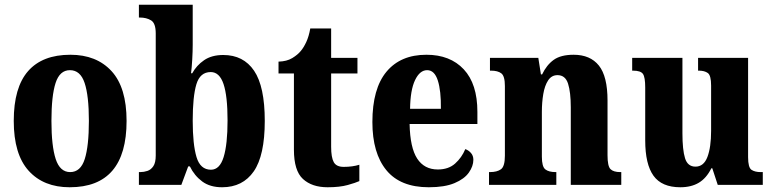

<svg xmlns="http://www.w3.org/2000/svg" viewBox="-20 -780 3262 810"><path d="M274 10Q164 10 101 -59.5Q38 -129 38 -270Q38 -411 98.5 -480Q159 -549 277 -549Q387 -549 450.5 -480Q514 -411 514 -270Q514 10 274 10ZM276 -54Q320 -54 337.5 -109Q355 -164 355 -270Q355 -376 337 -430Q319 -484 275 -484Q232 -484 214.5 -430Q197 -376 197 -270Q197 -164 215 -109Q233 -54 276 -54Z M917 10Q866 10 833 -14.5Q800 -39 781 -78H774L745 0H566V-54H572Q587 -54 602 -59Q617 -64 627 -79Q637 -94 637 -124V-639Q637 -682 617.5 -694Q598 -706 570 -706H566V-760H793V-591Q793 -564 791 -529Q789 -494 786 -471H791Q809 -504 841 -526Q873 -548 922 -548Q1007 -548 1052 -481.5Q1097 -415 1097 -270Q1097 -124 1050.5 -57Q1004 10 917 10ZM870 -64Q907 -64 923.5 -117.5Q940 -171 940 -272Q940 -375 923 -425.5Q906 -476 869 -476Q824 -476 808.5 -424.5Q793 -373 793 -271Q793 -171 809 -117.5Q825 -64 870 -64Z M1362 10Q1296 10 1258 -25Q1220 -60 1220 -148V-470H1155V-520Q1190 -521 1213 -535Q1236 -549 1249 -565Q1261 -579 1272 -602.5Q1283 -626 1289 -660H1377V-536H1488V-470H1377V-161Q1377 -116 1388 -96Q1399 -76 1430 -76Q1467 -76 1496 -85V-16Q1481 -9 1447 0.5Q1413 10 1362 10Z M1789 10Q1669 10 1610 -62Q1551 -134 1551 -265Q1551 -406 1610.5 -477.5Q1670 -549 1779 -549Q1879 -549 1936.5 -487.5Q1994 -426 1994 -308V-257H1708Q1710 -157 1740 -111Q1770 -65 1827 -65Q1872 -65 1900 -90Q1928 -115 1943 -151Q1957 -146 1967 -134.5Q1977 -123 1977 -106Q1977 -79 1958 -52Q1939 -25 1897.5 -7.5Q1856 10 1789 10ZM1840 -321Q1841 -397 1827 -440.5Q1813 -484 1782 -484Q1751 -484 1731 -442Q1711 -400 1710 -321Z M2043 0V-54H2047Q2077 -54 2093.5 -66Q2110 -78 2110 -123V-417Q2110 -459 2095 -470.5Q2080 -482 2051 -482H2047V-536H2251L2262 -466H2267Q2286 -506 2316 -527.5Q2346 -549 2400 -549Q2470 -549 2506.5 -503.5Q2543 -458 2543 -356V-125Q2543 -79 2555.5 -66.5Q2568 -54 2597 -54H2601V0H2388V-327Q2388 -391 2376.5 -427Q2365 -463 2332 -463Q2307 -463 2292.5 -441Q2278 -419 2272 -383.5Q2266 -348 2266 -308V-119Q2266 -77 2280.5 -65.5Q2295 -54 2324 -54H2327V0Z M2850 10Q2772 10 2737 -38.5Q2702 -87 2702 -188V-411Q2702 -454 2692.5 -468Q2683 -482 2650 -482H2647V-536H2859V-218Q2859 -148 2870 -112.5Q2881 -77 2914 -77Q2949 -77 2964.5 -118Q2980 -159 2980 -228V-419Q2980 -462 2966 -472Q2952 -482 2928 -482H2925V-536H3136V-117Q3136 -73 3150.5 -63.5Q3165 -54 3189 -54H3198V0H3008L2985 -70H2981Q2960 -28 2928 -9Q2896 10 2850 10Z"/></svg>

Font: Noto Serif Tamil Condensed ExtraBold
Style: Italic
Weight: 800
Width: 3
Italic angle: -12°
Designer: Indian Type Foundry, Tom Grace, and the Monotype Design Team
Foundry: Monotype Imaging Inc.
Version: Version 2.003; ttfautohint (v1.8.4.7-5d5b)